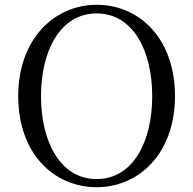

<svg xmlns="http://www.w3.org/2000/svg" viewBox="-20 -765 807 801"><path d="M383 16C561 16 710 -126 710 -364C710 -605 561 -745 383 -745C206 -745 56 -601 56 -364C56 -123 206 16 383 16ZM383 -18C231 -18 151 -175 151 -364C151 -552 231 -709 383 -709C536 -709 615 -552 615 -364C615 -175 536 -18 383 -18Z"/></svg>

Font: Harano Aji Mincho KR
Style: Regular
Weight: 400
Foundry: Masamichi Hosoda
Version: HaranoAjiMinchoKR-Regular version 20230610;ttx 4.39.4